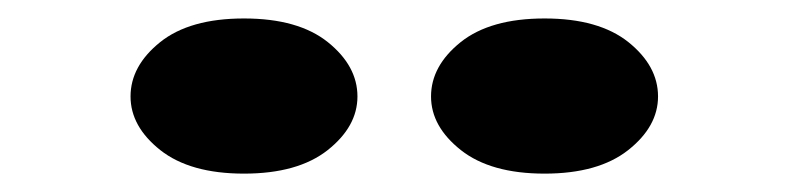

<svg xmlns="http://www.w3.org/2000/svg" viewBox="-20 -835 873 209"><path d="M572.8 -646Q514.2 -646 481.7 -671.6Q449.2 -697.3 449.2 -730Q449.2 -763.2 481.4 -789.1Q513.7 -814.9 572.8 -814.9Q631.8 -814.9 664.1 -789.1Q696.3 -763.2 696.3 -730Q696.3 -697.3 663.8 -671.6Q631.3 -646 572.8 -646ZM245.6 -646Q187 -646 154.5 -671.6Q122.1 -697.3 122.1 -730Q122.1 -763.2 154.3 -789.1Q186.5 -814.9 245.6 -814.9Q304.7 -814.9 336.9 -789.1Q369.1 -763.2 369.1 -730Q369.1 -697.3 336.7 -671.6Q304.2 -646 245.6 -646Z"/></svg>

Font: Asset
Style: Regular
Weight: 400
Version: Version 1.003; ttfautohint (v1.8.4.7-5d5b)